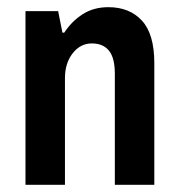

<svg xmlns="http://www.w3.org/2000/svg" viewBox="-20 -515 501 535"><path d="M410 -339V0H300V-309Q300 -354 283.5 -374Q267 -394 236 -394Q204 -394 182.5 -366.5Q161 -339 161 -297V0H51V-484H142L154 -424H159Q180 -456 210.5 -475.5Q241 -495 282 -495Q341 -495 375.5 -457.5Q410 -420 410 -339Z"/></svg>

Font: Pragati Narrow
Style: Bold
Weight: 700
Designer: Hector Gatti, Marcela Romero, Pablo Cosgaya and Nicolas Silva
Foundry: Omnibus-Type
Version: Version 1.010; ttfautohint (v1.3)